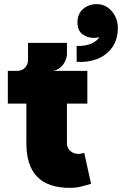

<svg xmlns="http://www.w3.org/2000/svg" viewBox="-20 -905 592 932"><path d="M320 7Q213 7 160.5 -47Q108 -101 108 -209V-402H18V-561H404V-402H305V-209Q305 -187 321 -172.5Q337 -158 361 -158Q368 -158 375 -159.5Q382 -161 389 -163L422 -13Q400 -6 374.5 0.5Q349 7 320 7ZM63 -515V-561Q86 -561 101 -576Q116 -591 116 -614V-697H305V-644Q305 -629 297.5 -611Q290 -593 275 -579Q260 -565 237 -561ZM352 -605V-682Q378 -681 400 -686Q422 -691 438 -701Q454 -711 462 -725Q451 -721 437 -721Q404 -721 380 -739Q356 -757 356 -797Q356 -837 383 -861Q410 -885 450 -885Q480 -885 503 -868.5Q526 -852 539 -826Q552 -800 552 -771Q552 -711 523 -672.5Q494 -634 448.5 -617.5Q403 -601 352 -605Z"/></svg>

Font: Parkinsans ExtraBold
Style: Regular
Weight: 800
Designer: Red Stone, Indian Type Foundry
Foundry: Indian Type Foundry
Version: Version 1.000